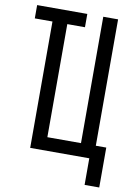

<svg xmlns="http://www.w3.org/2000/svg" viewBox="-95 -795 691 995"><g transform="rotate(10 250.0 -297.5)"><path d="M422 140V0H111V-665H18V-735H282V-665H189V-70H366V-735H444V-70H499V140Z"/></g></svg>

Font: Zed Sans
Style: Regular
Weight: 400
Designer: Belleve Invis
Foundry: Belleve Invis
Version: Version 1.0.0; ttfautohint (v1.8.4)